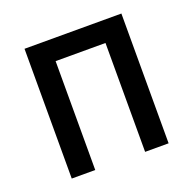

<svg xmlns="http://www.w3.org/2000/svg" viewBox="-95 -594 697 691"><g transform="rotate(-20 253.0 -248.5)"><path d="M67 0V-497H438V0H348V-417H157V0Z"/></g></svg>

Font: Zen Kaku Gothic New Medium
Style: Regular
Weight: 500
Designer: Yoshimichi Ohira
Foundry: Positype
Version: Version 1.002